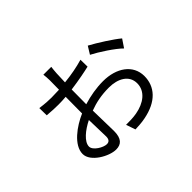

<svg xmlns="http://www.w3.org/2000/svg" viewBox="-120 -906 1241 1241"><g transform="rotate(-45 500.0 -285.5)"><path d="M693 -553 661 -501C712 -475 808 -413 846 -374L883 -429C843 -463 749 -523 693 -553ZM358 -208 362 -54C362 -30 353 -15 330 -15C299 -15 237 -51 237 -86C237 -130 297 -178 358 -208ZM186 -489 187 -422C236 -418 259 -417 290 -417C312 -417 335 -418 358 -420L357 -295V-269C276 -234 174 -162 174 -81C174 -10 285 52 348 52C395 52 423 26 423 -43L419 -233C472 -253 528 -265 598 -265C679 -265 747 -229 747 -155C747 -81 682 -36 603 -22C571 -16 536 -16 506 -16L528 48C549 47 586 46 619 39C750 14 813 -60 813 -155C813 -258 722 -321 600 -321C539 -321 477 -310 418 -292V-298L419 -426C494 -436 563 -450 596 -458L595 -522C545 -507 483 -495 421 -489L424 -569C425 -583 427 -609 429 -623H357C359 -611 361 -585 361 -568L360 -483C336 -482 312 -481 290 -481C269 -481 236 -482 186 -489Z"/></g></svg>

Font: Noto Sans CJK SC DemiLight
Style: Regular
Weight: 350
Designer: Ryoko NISHIZUKA 西塚涼子 (kana, bopomofo & ideographs); Paul D. Hunt (Latin, Greek & Cyrillic); Sandoll Communications 산돌커뮤니
Foundry: Adobe
Version: Version 2.004;hotconv 1.0.118;makeotfexe 2.5.65603